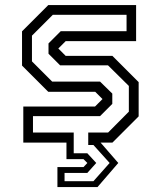

<svg xmlns="http://www.w3.org/2000/svg" viewBox="-20 -560 631 754"><path d="M205.5 174.5V96H308L323 80L308 65H241V0H71.5V-141.5H353L382.5 -171L354 -199.5H169.5L66.5 -302.5V-437L169.5 -540H514.5V-398.5H238L209 -369.5L238 -340.5H421.5L524.5 -237.5V-103L421.5 0H375L444.5 80L363 174.5ZM233.5 151.5H347L410.5 80L347 9.5H326.5V-39.5H404.5L486 -121.5V-222.5L404 -303.5H216L170.5 -349V-389.5L218.5 -437.5H477V-502H187.5L105.5 -420V-319L185 -239.5H373L421 -192.5V-152L373 -104H109.5V-39.5H269.5V42H323L358 80L323 119H233.5Z"/></svg>

Font: Tourney Expanded
Style: Regular
Weight: 400
Width: 7
Designer: Tyler Finck
Foundry: Etcetera Type Co
Version: Version 1.010; ttfautohint (v1.8.3)